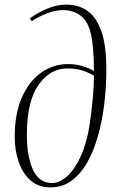

<svg xmlns="http://www.w3.org/2000/svg" viewBox="-20 -802 505 836"><path d="M110 -722Q143 -746 185 -764Q227 -782 269 -782Q322 -782 361 -754.5Q400 -727 421.5 -665.5Q443 -604 443 -501Q443 -427 434.5 -353Q426 -279 407.5 -213Q389 -147 360.5 -96Q332 -45 292 -15.5Q252 14 200 14Q147 14 112.5 -17Q78 -48 61 -98Q44 -148 44 -206Q44 -306 75 -377Q106 -448 159 -485.5Q212 -523 276 -523Q311 -523 339.5 -514Q368 -505 389 -493Q389 -547 385 -592Q381 -637 373 -665Q360 -713 329 -735.5Q298 -758 252 -758Q221 -758 185 -744Q149 -730 118 -710ZM206 -5Q241 -5 274 -36Q307 -67 332.5 -123.5Q358 -180 370 -258Q381 -332 385 -384Q389 -436 389 -473Q356 -491 330.5 -497.5Q305 -504 273 -504Q198 -504 147.5 -432Q97 -360 97 -216Q97 -119 124 -62Q151 -5 206 -5Z"/></svg>

Font: Literata 72pt ExtraLight
Style: Italic
Weight: 200
Italic angle: -2°
Designer: Latin by Veronika Burian and Jose Scaglione. Greek by Irene Vlachou. Cyrillic by Vera Evstafieva
Foundry: TypeTogether
Version: Version 3.002